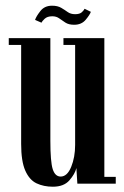

<svg xmlns="http://www.w3.org/2000/svg" viewBox="-20 -660 447 690"><path d="M170 11Q137 11 111.2 -1.2Q85.5 -13.5 70.8 -47Q56 -80.5 56 -143V-498.5H11.5V-523H161V-154Q161 -78.5 169.5 -52Q178 -25.5 198 -25.5Q221.5 -25.5 235.8 -60.2Q250 -95 250 -139V-498.5H208V-523H355V-24.5H396V0H258L254.5 -56Q249.5 -35 229.5 -12Q209.5 11 170 11ZM246.5 -571Q227 -571 215 -578.8Q203 -586.5 192.8 -594Q182.5 -601.5 168 -601.5Q150 -601.5 140.5 -592.5Q131 -583.5 129 -578.5L106 -588.5Q110 -601 125 -620.2Q140 -639.5 167 -639.5Q187 -639.5 199.8 -632Q212.5 -624.5 223.2 -616.8Q234 -609 250 -609Q266.5 -609 274.2 -616.2Q282 -623.5 284 -628.5L306.5 -617.5Q303 -607 288 -589Q273 -571 246.5 -571Z"/></svg>

Font: Imbue 50pt SemiBold
Style: Regular
Weight: 600
Designer: Tyler Finck
Foundry: Etcetera Type Company
Version: Version 1.102; ttfautohint (v1.8.3)